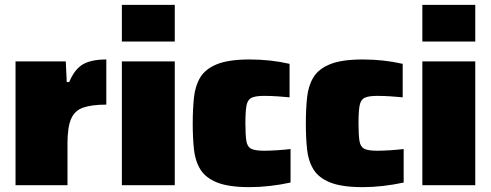

<svg xmlns="http://www.w3.org/2000/svg" viewBox="-20 -763 2022 791"><path d="M44 0V-510H251L255 -425H265Q288 -479 322.5 -498.5Q357 -518 418 -518V-332Q359 -332 323.5 -320Q288 -308 273 -273.5Q258 -239 258 -171V0Z M482 -592V-743H700V-592ZM482 0V-510H700V0Z M1008 8Q923 8 875 -11Q827 -30 805.5 -65Q784 -100 779 -148Q774 -196 774 -254Q774 -312 779 -360.5Q784 -409 805 -444Q826 -479 874 -498.5Q922 -518 1008 -518Q1095 -518 1173 -500V-362Q1155 -364 1125 -366Q1095 -368 1068 -368Q1032 -368 1016 -360Q1000 -352 995.5 -328Q991 -304 991 -255Q991 -206 995 -182Q999 -158 1015 -150Q1031 -142 1068 -142Q1091 -142 1121.5 -144Q1152 -146 1177 -149V-11Q1136 -2 1092.5 3Q1049 8 1008 8Z M1474 8Q1389 8 1341 -11Q1293 -30 1271.5 -65Q1250 -100 1245 -148Q1240 -196 1240 -254Q1240 -312 1245 -360.5Q1250 -409 1271 -444Q1292 -479 1340 -498.5Q1388 -518 1474 -518Q1561 -518 1639 -500V-362Q1621 -364 1591 -366Q1561 -368 1534 -368Q1498 -368 1482 -360Q1466 -352 1461.5 -328Q1457 -304 1457 -255Q1457 -206 1461 -182Q1465 -158 1481 -150Q1497 -142 1534 -142Q1557 -142 1587.5 -144Q1618 -146 1643 -149V-11Q1602 -2 1558.5 3Q1515 8 1474 8Z M1720 -592V-743H1938V-592ZM1720 0V-510H1938V0Z"/></svg>

Font: Saira Black
Style: Regular
Weight: 900
Designer: Hector Gatti with collaboration of the Omnibus-Type team
Foundry: Omnibus-Type
Version: Version 1.100; ttfautohint (v1.8.3)